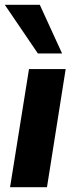

<svg xmlns="http://www.w3.org/2000/svg" viewBox="-20 -781 317 801"><path d="M22 0 101 -493H254L176 0ZM138 -558 0 -761H146L239 -558Z"/></svg>

Font: Nunito Sans 11pt ExtraBold
Style: Italic
Weight: 800
Italic angle: -9°
Version: Version 3.101;gftools[0.9.27]